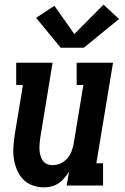

<svg xmlns="http://www.w3.org/2000/svg" viewBox="-20 -801 540 829"><path d="M170 8Q144 8 119.5 -1Q95 -10 78.5 -28Q62 -46 52.5 -69.5Q43 -93 39.5 -118Q36 -143 38 -169.5Q40 -196 44 -222L79 -434H50V-530H207L154 -207Q152 -194 151 -180.5Q150 -167 150.5 -154.5Q151 -142 154.5 -130Q158 -118 164.5 -108Q171 -98 182.5 -93Q194 -88 207 -88Q225 -88 241.5 -95.5Q258 -103 270 -116.5Q282 -130 288.5 -146.5Q295 -163 298 -180L340 -434H311V-530H468L396 -96H425V0H268L278 -60Q269 -46 258 -32.5Q247 -19 232.5 -9.5Q218 0 202 4Q186 8 170 8ZM242 -595 136 -724 215 -776 301 -654 427 -781 494 -719 342 -595Z"/></svg>

Font: Iosevka Curly Slab Oblique
Style: Bold
Weight: 700
Italic angle: -9°
Monospace: yes
Designer: Belleve Invis
Foundry: Belleve Invis
Version: Version 11.1.0; ttfautohint (v1.8.3)